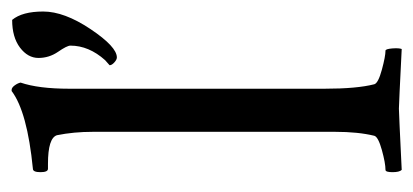

<svg xmlns="http://www.w3.org/2000/svg" viewBox="-213 -505 721 335"><g transform="rotate(-90 147.5 -337.5)"><path d="M158.2 -677.7Q162.1 -677.7 166 -672.4Q169.9 -667 170.9 -662.1Q160.2 -630.9 160.2 -577.1V-131.8Q160.2 -75.2 168 -44.9Q169.9 -38.1 193.4 -31.7Q216.8 -25.4 226.6 -25.4Q229.5 -25.4 230.5 -13.7Q231.4 -2 229.5 2.9Q131.8 -2 125.5 -2Q119.1 -2 18.6 2.9Q14.6 -1 14.6 -13.2Q14.6 -25.4 18.6 -25.4Q30.3 -25.4 53.2 -31.7Q76.2 -38.1 78.1 -44.9Q85 -73.2 85 -113.3V-536.1Q85 -569.3 79.1 -598.6Q74.2 -614.3 29.3 -614.3H20.5Q14.6 -614.3 14.6 -627.4Q14.6 -640.6 20.5 -640.6Q120.1 -650.4 156.2 -677.7ZM280.3 -676.8Q294.9 -659.2 294.9 -622.6Q294.9 -585.9 264.2 -540Q233.4 -494.1 214.8 -494.1Q210.9 -494.1 206.1 -498.5Q201.2 -502.9 201.2 -506.8L210 -514.6Q235.4 -543 235.4 -575.2Q235.4 -581.1 224.6 -596.7Q213.9 -612.3 213.9 -630.9Q213.9 -649.4 231.9 -663.1Q250 -676.8 280.3 -676.8Z"/></g></svg>

Font: CrimsonText-Roman
Style: Roman
Weight: 400
Version: Version 0.13